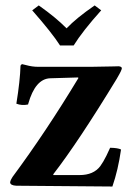

<svg xmlns="http://www.w3.org/2000/svg" viewBox="-20 -681 492 704"><path d="M250 -514.2H200.2Q171.4 -559.6 98.1 -643.1L122.1 -661.1Q184.6 -617.2 224.1 -577.1Q259.8 -614.7 327.1 -661.1L351.1 -643.1Q282.7 -566.9 250 -514.2ZM61 -445.8Q66.4 -444.8 75.2 -442.4Q98.1 -436 120.1 -436H313Q333.5 -436 397 -437.5Q413.1 -438 415 -438Q425.8 -437 426.8 -431.2Q426.8 -423.8 410.2 -396Q409.2 -394.5 409.2 -394Q266.6 -159.7 175.3 -42L175.8 -39.1H272Q322.8 -39.1 347.7 -71.8Q358.4 -86.4 370.1 -109.9L383.8 -139.2Q412.6 -138.7 423.8 -132.8Q413.1 -57.6 392.1 2.9L40 0Q18.1 -1 17.1 -12.2Q18.6 -21.5 25.9 -32.2Q148.9 -198.2 267.6 -395L266.1 -397L164.1 -394Q109.4 -392.1 83.5 -300.3Q83 -298.8 83 -297.9Q60.1 -293 40 -300.8Q53.7 -385.7 55.2 -439.9Q56.2 -443.8 61 -445.8Z"/></svg>

Font: Linux Libertine O
Style: Bold
Weight: 700
Designer: Philipp H. Poll
Foundry: Philipp H. Poll
Version: Version 5.0.0